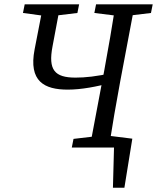

<svg xmlns="http://www.w3.org/2000/svg" viewBox="-20 -690 734 898"><path d="M470 0H559.5L514.3 -40.4L508.2 188H561.8L598.9 -41.4L470.2 -57.4L470 0ZM315.8 0H580.9L589 -40.4L469.6 -55.4H451.3L323.8 -40.4L315.8 0ZM399.6 0H489.3C505.3 -103 523.3 -207 542.4 -310L610.3 -669.7H520.6C504.5 -566.7 486.5 -462.7 467.5 -359.7L399.6 0ZM297 -270.8C360.5 -270.8 434.6 -285 500.7 -303.2L508.7 -349.3C429.9 -332.2 379.1 -327 333.2 -327C235.4 -327 204.6 -362.9 225.7 -473.2L262.6 -669.7H182.8L141.9 -459.3C112.8 -308.9 187.6 -270.8 297 -270.8ZM87.4 -629.3 198.6 -614.3H217.9L342 -629.3L350.1 -669.7H95.5L87.4 -629.3ZM421.3 -629.3 542.4 -614.3H561.7L686.1 -629.3L694.2 -669.7H429.3L421.3 -629.3Z"/></svg>

Font: Source Serif Variable
Style: Italic
Weight: 389
Italic angle: -12°
Designer: Frank Grießhammer
Foundry: Adobe Systems Incorporated
Version: Version 3.001;hotconv 1.0.111;makeotfexe 2.5.65597